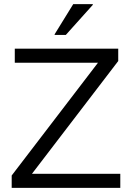

<svg xmlns="http://www.w3.org/2000/svg" viewBox="-20 -911 640 931"><path d="M36.7 0V-60L455 -606.7H51.7V-675H553.3V-615L135 -68.3H563.3V0ZM245 -741.7V-745L335 -890.8H430V-887.5L299.2 -741.7Z"/></svg>

Font: Funnel Display Light
Style: Regular
Weight: 300
Designer: NORD ID, Kristian Moeller
Foundry: Dicotype
Version: Version 1.000